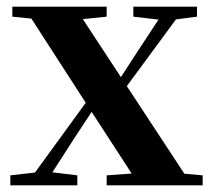

<svg xmlns="http://www.w3.org/2000/svg" viewBox="-20 -556 639 576"><path d="M11 0V-30L99 -40H129L212 -30V0ZM57 0 284 -312 306 -292H302L206 -146L112 0ZM300 0V-30L437 -40H475L588 -30V0ZM318 -240 296 -262H302L391 -399L481 -536H536ZM398 0 248 -231 51 -536H204L349 -315L556 0ZM17 -506V-536H300V-506L192 -495H125ZM380 -506V-536H571V-506L494 -496H466Z"/></svg>

Font: Noto Serif TC ExtraLight
Style: Bold
Weight: 700
Version: Version 2.002-H1;hotconv 1.1.0;makeotfexe 2.6.0